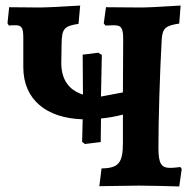

<svg xmlns="http://www.w3.org/2000/svg" viewBox="-20 -669 708 692"><path d="M630 -67C621 -66 606 -64 593 -64C561 -64 551 -80 551 -136C551 -236 556 -407 563 -529C566 -567 577 -577 626 -584L631 -649C555 -644 507 -642 486 -642L362 -643L354 -585L360 -577C373 -577 384 -578 390 -578C418 -578 424 -568 424 -526L423 -336L344 -321V-325L347 -471L334 -479L278 -472L279 -328C226 -345 199 -385 201 -449L202 -511C203 -566 211 -575 263 -583L269 -649C205 -645 147 -642 121 -642L13 -643L7 -585L12 -577C22 -578 30 -578 36 -578C59 -578 64 -568 64 -532V-427C64 -310 147 -243 278 -239L276 -158L286 -150L343 -157L344 -242C369 -244 396 -249 423 -256V-155C423 -82 408 -63 346 -62L338 2C396 1 457 0 481 0C523 0 588 2 626 3L635 -60Z"/></svg>

Font: Alegreya SC
Style: Bold
Weight: 700
Designer: Juan Pablo del Peral
Foundry: Huerta Tipografica
Version: Version 2.007;PS 002.007;hotconv 1.0.88;makeotf.lib2.5.64775